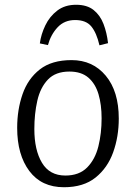

<svg xmlns="http://www.w3.org/2000/svg" viewBox="-20 -771 569 805"><path d="M248 14Q154 14 103 -54Q52 -122 52 -235Q52 -311 74.5 -376Q97 -441 147 -480Q197 -519 280 -519Q369 -519 423.5 -453.5Q478 -388 478 -274Q478 -198 454.5 -132.5Q431 -67 380.5 -26.5Q330 14 248 14ZM254 -35Q312 -35 345.5 -69Q379 -103 392.5 -157.5Q406 -212 406 -275Q406 -332 393 -376Q380 -420 350.5 -445.5Q321 -471 271 -471Q213 -471 181 -437.5Q149 -404 136.5 -349Q124 -294 124 -230Q124 -142 156 -88.5Q188 -35 254 -35ZM299 -751Q345 -751 372.5 -729Q400 -707 414 -670.5Q428 -634 433 -590L397 -581Q385 -633 363 -660Q341 -687 295 -687Q250 -687 221.5 -656.5Q193 -626 181 -582L147 -589Q152 -627 170 -664.5Q188 -702 220 -726.5Q252 -751 299 -751Z"/></svg>

Font: Literata 12pt Light
Style: Italic
Weight: 300
Italic angle: -2°
Designer: Latin by Veronika Burian and Jose Scaglione. Greek by Irene Vlachou. Cyrillic by Vera Evstafieva
Foundry: TypeTogether
Version: Version 3.002